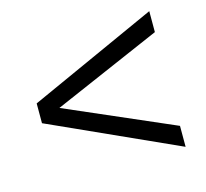

<svg xmlns="http://www.w3.org/2000/svg" viewBox="-76 -679 685 637"><g transform="rotate(-15 267.0 -360.0)"><path d="M487 -593V-521L116 -360L487 -199V-127L47 -326V-394Z"/></g></svg>

Font: Aspekta 300
Style: Regular
Weight: 300
Designer: Ivo Dolenc
Version: Version 2.000